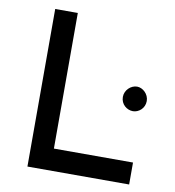

<svg xmlns="http://www.w3.org/2000/svg" viewBox="-81 -797 793 870"><g transform="rotate(10 315.0 -362.5)"><path d="M103 -725V0H571V-101H207V-725ZM474 -386C474 -352 502 -330 530 -330C556 -330 584 -352 584 -386C584 -418 556 -443 530 -443C502 -443 474 -418 474 -386Z"/></g></svg>

Font: Reem Kufi
Style: Regular
Weight: 400
Designer: Khaled Hosny
Version: Version 0.007